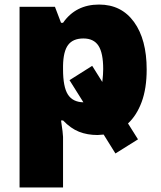

<svg xmlns="http://www.w3.org/2000/svg" viewBox="-20 -583 707 843"><path d="M435.1 7.8 408.2 9.8Q363.3 9.8 326.9 -4.6Q290.5 -19 256.8 -54.2H248Q256.8 3.9 256.8 18.1V240.2H65.9V-553.2H221.2L248 -482.9H256.8Q312.5 -563 415 -563Q513.2 -563 568.6 -486.3Q624 -409.7 624 -277.8Q624 -194.8 602.1 -135.5Q580.1 -76.2 542 -41L585.9 28.8L486.8 90.8ZM346.2 -414.1Q300.3 -414.1 279.1 -385.7Q257.8 -357.4 256.8 -293.9V-278.8Q256.8 -201.2 278.1 -168Q299.3 -134.8 346.2 -133.8L285.2 -231L384.8 -293.9L429.2 -223.1Q433.1 -256.8 433.1 -279.8Q433.1 -350.1 412.4 -382.1Q391.6 -414.1 346.2 -414.1Z"/></svg>

Font: OpenSansExtrabold
Style: Regular
Weight: 800
Foundry: Ascender Corporation
Version: Version 1.10